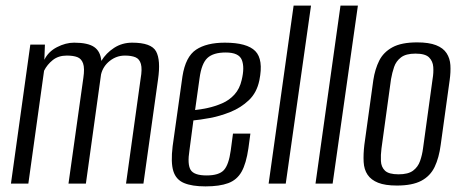

<svg xmlns="http://www.w3.org/2000/svg" viewBox="-20 -654 1646 684"><path d="M19 0 88 -495H140L138 -441Q152 -470 183 -486Q214 -502 244 -502Q293 -502 315.5 -486.5Q338 -471 341 -437Q358 -465 386.5 -483.5Q415 -502 451 -502Q519 -502 536 -471Q553 -440 543 -371L491 0H429L481 -374Q487 -408 482 -426Q477 -444 462.5 -450Q448 -456 425 -456Q395 -456 371 -437Q347 -418 340 -389L286 0H224L277 -377Q282 -411 276 -428Q270 -445 255.5 -450.5Q241 -456 218 -456Q188 -456 168 -440Q148 -424 137 -402L81 0Z M712 10Q664 10 635.5 -2Q607 -14 597.5 -44.5Q588 -75 595 -133L630 -382Q641 -452 678.5 -477Q716 -502 781 -502Q860 -502 889.5 -472Q919 -442 904 -368Q895 -324 866.5 -297Q838 -270 800.5 -255Q763 -240 727 -233.5Q691 -227 669 -225L655 -119Q647 -69 659 -49Q671 -29 716 -29Q760 -29 777.5 -48Q795 -67 802 -118L810 -178H872L865 -126Q857 -71 840.5 -42Q824 -13 793 -1.5Q762 10 712 10ZM675 -262Q695 -264 720.5 -269.5Q746 -275 771.5 -286Q797 -297 815.5 -317.5Q834 -338 841 -369Q852 -414 841.5 -440.5Q831 -467 784 -467Q740 -467 719 -447.5Q698 -428 691 -376Z M937 0 1026 -634H1088L998 0Z M1104 0 1193 -634H1255L1165 0Z M1394 7Q1352 7 1327 -3Q1302 -13 1289.5 -31.5Q1277 -50 1275.5 -77Q1274 -104 1278 -138L1310 -369Q1316 -408 1331 -438Q1346 -468 1378 -485.5Q1410 -503 1466 -503Q1508 -503 1533.5 -493Q1559 -483 1571 -464.5Q1583 -446 1584.5 -422Q1586 -398 1582 -369L1550 -138Q1544 -92 1528.5 -59.5Q1513 -27 1481 -10Q1449 7 1394 7ZM1400 -33Q1434 -33 1451.5 -46Q1469 -59 1476.5 -80.5Q1484 -102 1487 -125L1521 -372Q1525 -395 1523.5 -415.5Q1522 -436 1508.5 -449.5Q1495 -463 1460 -463Q1426 -463 1408.5 -449.5Q1391 -436 1384 -415.5Q1377 -395 1373 -372L1339 -125Q1336 -102 1337 -80.5Q1338 -59 1351.5 -46Q1365 -33 1400 -33Z"/></svg>

Font: Alumni Sans
Style: Italic
Weight: 400
Italic angle: -8°
Version: Version 1.016